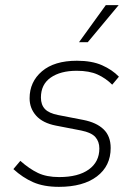

<svg xmlns="http://www.w3.org/2000/svg" viewBox="-20 -716 530 746"><path d="M209 10Q150 10 109 -8Q68 -26 32 -59L59 -91Q94 -60 127.5 -44Q161 -28 210 -28Q284 -28 325 -57.5Q366 -87 366 -139Q366 -166 350.5 -183.5Q335 -201 295 -209L197 -228Q146 -238 120.5 -266.5Q95 -295 95 -334Q95 -398 143 -439Q191 -480 279 -480Q337 -480 376.5 -462.5Q416 -445 442 -418L416 -387Q391 -412 359 -426.5Q327 -441 278 -441Q215 -441 177 -414.5Q139 -388 139 -337Q139 -309 154.5 -292.5Q170 -276 206 -269L304 -250Q355 -240 382.5 -213.5Q410 -187 410 -141Q410 -71 356.5 -30.5Q303 10 209 10ZM287 -552 391 -696H441L321 -552Z"/></svg>

Font: Gantari ExtraLight
Style: Italic
Weight: 250
Italic angle: -10°
Designer: Anugrah Pasau
Foundry: Lafontype
Version: Version 1.000